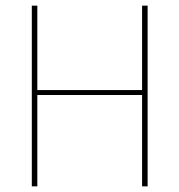

<svg xmlns="http://www.w3.org/2000/svg" viewBox="-20 -659 634 679"><path d="M112 0H92.5V-639H112ZM502 0H482.5V-639H502ZM103.5 -340.5H493.5V-323H103.5Z"/></svg>

Font: Anek Tamil Thin
Style: Regular
Weight: 250
Designer: Aadarsh Rajan (Tamil), Yesha Goshar (Latin)
Foundry: Ek Type
Version: Version 1.003